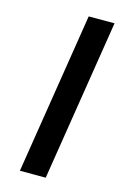

<svg xmlns="http://www.w3.org/2000/svg" viewBox="-110 -758 536 811"><g transform="rotate(15 157.5 -352.5)"><path d="M62 0 174 -705H287L175 0Z"/></g></svg>

Font: Nunito Sans 10pt SemiExpanded SemiBold
Style: Italic
Weight: 600
Width: 6
Italic angle: -9°
Designer: Vernon Adams
Foundry: Vernon Adams
Version: Version 3.101;gftools[0.9.27]